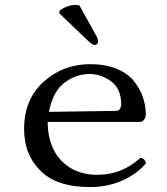

<svg xmlns="http://www.w3.org/2000/svg" viewBox="-20 -751 680 781"><path d="M303 -729 373 -603Q379 -591 379 -579Q379 -575 374.5 -571.5Q370 -568 364 -568Q356 -568 335 -588L221 -697L223 -708Q254 -731 288 -731Q295 -731 303 -729ZM179 -296 453 -300Q463 -300 468 -308.5Q473 -317 473 -326Q473 -390 432 -420Q391 -450 345 -450Q288 -450 241.5 -414Q195 -378 179 -296ZM551 -109Q568 -108 574 -87Q536 -42 476 -16Q416 10 347 10Q206 10 140 -61Q78 -125 78 -226Q78 -347 157.5 -418.5Q237 -490 347 -490Q408 -490 453.5 -471.5Q499 -453 524 -422Q549 -391 561 -356.5Q573 -322 573 -284Q573 -274 566 -264.5Q559 -255 549 -255H174Q174 -176 211 -120Q268 -40 377 -40Q476 -40 551 -109Z"/></svg>

Font: Libertinus Mono
Style: Regular
Weight: 400
Designer: Philipp H. Poll
Foundry: Khaled Hosny
Version: Version 6.7